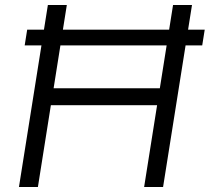

<svg xmlns="http://www.w3.org/2000/svg" viewBox="-20 -750 846 770"><path d="M79 -568 89 -631H801L791 -568ZM56 0 172 -730H248L195 -396H621L674 -730H750L634 0H558L610 -328H184L132 0Z"/></svg>

Font: Sora Light
Style: Italic
Weight: 300
Designer: Jonathan Barnbrook, Juli√°n Moncada
Version: Version 1.000